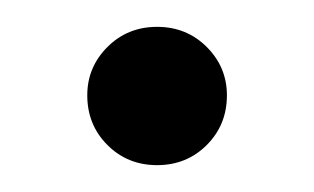

<svg xmlns="http://www.w3.org/2000/svg" viewBox="-20 -437 234 143"><path d="M97 -314Q75 -314 60 -329Q45 -344 45 -366Q45 -387 60 -402Q75 -417 97 -417Q119 -417 134 -402Q149 -387 149 -366Q149 -344 134 -329Q119 -314 97 -314Z"/></svg>

Font: Bona Nova
Style: Regular
Weight: 400
Designer: Mateusz Machalski
Foundry: Capitalics
Version: Version 4.001; ttfautohint (v1.8.3)